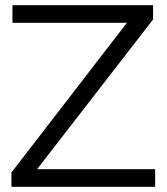

<svg xmlns="http://www.w3.org/2000/svg" viewBox="-20 -720 644 740"><path d="M24 0V-55L469 -632H28V-700H570V-645L123 -68H578V0Z"/></svg>

Font: Red Hat Display
Style: Regular
Weight: 400
Designer: Pentagram / MCKL
Foundry: Pentagram / MCKL
Version: Version 1.003; Red Hat Display